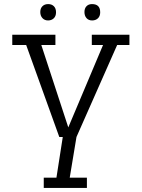

<svg xmlns="http://www.w3.org/2000/svg" viewBox="-20 -670 693 939"><path d="M429 -450V-500H613V-450H553L354 0L321 199H405V249H194V199H256L287 0H270L108 -450H40V-500H251V-450H182L314 -47L484 -450ZM215 -570Q198 -570 187.5 -581.5Q177 -593 177 -611Q177 -629 187.5 -639.5Q198 -650 215.5 -650Q233 -650 243.5 -639.5Q254 -629 254 -610Q254 -591 243 -580.5Q232 -570 215 -570ZM430 -650Q470 -650 470 -610Q470 -591 459 -580.5Q448 -570 430.5 -570Q413 -570 403 -581.5Q393 -593 393 -611Q393 -629 403 -639.5Q413 -650 430 -650Z"/></svg>

Font: Antic Slab
Style: Regular
Weight: 400
Designer: Santiago Orozco
Foundry: Santiago Orozco
Version: Version 001.001